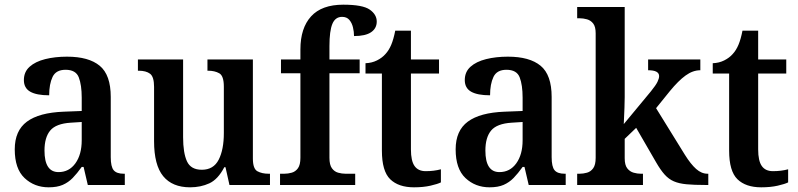

<svg xmlns="http://www.w3.org/2000/svg" viewBox="-20 -790 3406 820"><path d="M188 10Q127 10 85 -29.5Q43 -69 43 -152Q43 -232 95 -270.5Q147 -309 252 -313L329 -316V-373Q329 -427 316.5 -459.5Q304 -492 260 -492Q219 -492 204.5 -461.5Q190 -431 190 -383Q136 -383 109 -398.5Q82 -414 82 -448Q82 -483 106.5 -505Q131 -527 173 -537.5Q215 -548 266 -548Q359 -548 406 -509Q453 -470 453 -376V-119Q453 -78 465.5 -63Q478 -48 509 -48H513V0H355L337 -77H329Q309 -49 290.5 -30Q272 -11 248 -0.5Q224 10 188 10ZM230 -55Q275 -55 302 -92.5Q329 -130 329 -191V-269L282 -266Q219 -262 194.5 -232.5Q170 -203 170 -147Q170 -55 230 -55Z M792 10Q716 10 677 -37.5Q638 -85 638 -187V-419Q638 -462 621 -475Q604 -488 572 -488H569V-536H762V-204Q762 -137 778.5 -101Q795 -65 842 -65Q892 -65 914 -108Q936 -151 936 -222V-420Q936 -466 916.5 -477Q897 -488 869 -488H866V-536H1060V-113Q1060 -69 1079.5 -58.5Q1099 -48 1127 -48H1133V0H960L943 -76H938Q911 -24 874 -7Q837 10 792 10Z M1176 0V-48H1194Q1210 -48 1226 -52.5Q1242 -57 1252.5 -71.5Q1263 -86 1263 -116V-477H1180V-536H1263V-579Q1263 -670 1308.5 -720Q1354 -770 1446 -770Q1529 -770 1559 -749Q1589 -728 1589 -698Q1589 -669 1565 -652.5Q1541 -636 1492 -636Q1492 -654 1487.5 -673Q1483 -692 1472 -705Q1461 -718 1441 -718Q1412 -718 1399.5 -688Q1387 -658 1387 -593V-536H1516V-477H1387V-116Q1387 -86 1397.5 -71.5Q1408 -57 1424 -52.5Q1440 -48 1456 -48H1497V0Z M1748 10Q1682 10 1646.5 -24.5Q1611 -59 1611 -147V-476H1541V-520Q1568 -521 1590 -532Q1612 -543 1626 -559Q1641 -575 1651 -599Q1661 -623 1668 -659H1735V-536H1855V-476H1735V-152Q1735 -103 1750.5 -81Q1766 -59 1798 -59Q1816 -59 1832 -61Q1848 -63 1863 -67V-11Q1849 -4 1818.5 3Q1788 10 1748 10Z M2071 10Q2010 10 1968 -29.5Q1926 -69 1926 -152Q1926 -232 1978 -270.5Q2030 -309 2135 -313L2212 -316V-373Q2212 -427 2199.5 -459.5Q2187 -492 2143 -492Q2102 -492 2087.5 -461.5Q2073 -431 2073 -383Q2019 -383 1992 -398.5Q1965 -414 1965 -448Q1965 -483 1989.5 -505Q2014 -527 2056 -537.5Q2098 -548 2149 -548Q2242 -548 2289 -509Q2336 -470 2336 -376V-119Q2336 -78 2348.5 -63Q2361 -48 2392 -48H2396V0H2238L2220 -77H2212Q2192 -49 2173.5 -30Q2155 -11 2131 -0.5Q2107 10 2071 10ZM2113 -55Q2158 -55 2185 -92.5Q2212 -130 2212 -191V-269L2165 -266Q2102 -262 2077.5 -232.5Q2053 -203 2053 -147Q2053 -55 2113 -55Z M2445 0V-48H2455Q2471 -48 2487 -52.5Q2503 -57 2513.5 -71.5Q2524 -86 2524 -116V-648Q2524 -676 2513.5 -689.5Q2503 -703 2487 -707.5Q2471 -712 2455 -712H2445V-760H2648V-375Q2648 -357 2647 -330.5Q2646 -304 2645 -282.5Q2644 -261 2644 -260L2760 -400Q2781 -426 2788 -440.5Q2795 -455 2795 -465Q2795 -490 2748 -490V-536H2971V-490Q2939 -490 2908 -467.5Q2877 -445 2841 -401L2782 -328L2905 -129Q2930 -89 2953 -68.5Q2976 -48 3002 -48H3005V0H2992Q2944 0 2912 -3Q2880 -6 2858 -15.5Q2836 -25 2818.5 -44.5Q2801 -64 2782 -97L2697 -244L2648 -197V-114Q2648 -85 2659 -71Q2670 -57 2686 -52.5Q2702 -48 2717 -48H2726V0Z M3231 10Q3165 10 3129.5 -24.5Q3094 -59 3094 -147V-476H3024V-520Q3051 -521 3073 -532Q3095 -543 3109 -559Q3124 -575 3134 -599Q3144 -623 3151 -659H3218V-536H3338V-476H3218V-152Q3218 -103 3233.5 -81Q3249 -59 3281 -59Q3299 -59 3315 -61Q3331 -63 3346 -67V-11Q3332 -4 3301.5 3Q3271 10 3231 10Z"/></svg>

Font: Noto Serif Bengali SemiCondensed SemiBold
Style: Regular
Weight: 600
Width: 4
Designer: Juan Bruce, Universal Thirst, Indian Type Foundry and the Monotype Design Team.
Foundry: Monotype Imaging Inc.
Version: Version 2.003; ttfautohint (v1.8.4.7-5d5b)